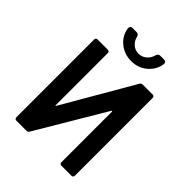

<svg xmlns="http://www.w3.org/2000/svg" viewBox="-194 -760 866 866"><g transform="rotate(45 239.5 -327.0)"><path d="M415 6H351Q346 6 343 3Q340 0 340 -5V-327Q340 -330 338.5 -330Q337 -330 335 -328L141 -1Q137 6 128 6H64Q59 6 56 3Q53 0 53 -5V-501Q53 -506 56 -509Q59 -512 64 -512H129Q134 -512 137 -509Q140 -506 140 -501V-170Q140 -167 141.5 -166.5Q143 -166 144 -169L339 -505Q343 -512 352 -512H415Q420 -512 423 -509Q426 -506 426 -501V-5Q426 0 423 3Q420 6 415 6ZM125 -644V-646Q125 -660 140 -660H165Q178 -660 181 -646Q186 -625 202 -611Q218 -597 240 -597Q261 -597 277.5 -611Q294 -625 299 -646Q304 -660 315 -660H339Q355 -660 354 -645Q348 -604 316 -577Q284 -550 240 -550Q196 -550 163.5 -576.5Q131 -603 125 -644Z"/></g></svg>

Font: Barlow_Medium_SS
Style: Regular
Weight: 500
Designer: Jeremy Tribby
Foundry: Jeremy Tribby
Version: Version 1.101 August 23, 2024